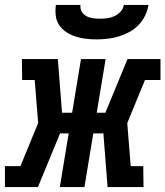

<svg xmlns="http://www.w3.org/2000/svg" viewBox="-49 -760 672 780"><path d="M-29 0V-85H34L106 -260L92 -435H41L40 -520H186L203 -302H244L280 -520H380L344 -302H379L469 -520H603V-435H540L468 -260L482 -85H533L534 0H388L371 -218H330L294 0H194L230 -218H195L105 0ZM343 -600Q321 -600 299.5 -602.5Q278 -605 258 -611.5Q238 -618 220.5 -629.5Q203 -641 191.5 -658Q180 -675 177.5 -696.5Q175 -718 178 -740H278Q276 -725 283 -713Q290 -701 302 -694.5Q314 -688 328 -686Q342 -684 357 -684Q372 -684 387 -686Q402 -688 416 -694.5Q430 -701 441 -713Q452 -725 454 -740H554Q551 -718 540.5 -696.5Q530 -675 513.5 -658Q497 -641 475.5 -629.5Q454 -618 432 -611.5Q410 -605 387.5 -602.5Q365 -600 343 -600Z"/></svg>

Font: Iosevka HT Extended
Style: Bold Italic
Weight: 700
Width: 7
Italic angle: -9°
Monospace: yes
Designer: Belleve Invis
Foundry: Belleve Invis
Version: Version 32.3.0; ttfautohint (v1.8.4)